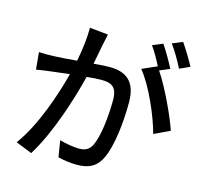

<svg xmlns="http://www.w3.org/2000/svg" viewBox="-124 -994 1247 1175"><g transform="rotate(15 500.0 -406.0)"><path d="M438 -779 321 -791C321 -726 312 -650 297 -576C241 -571 187 -567 155 -566C121 -565 91 -564 58 -566L68 -458C95 -463 142 -469 167 -472C190 -475 231 -480 276 -485C241 -349 169 -133 69 2L172 43C271 -117 342 -348 379 -495C416 -499 449 -501 470 -501C533 -501 572 -486 572 -400C572 -296 558 -169 528 -106C509 -68 481 -59 446 -59C418 -59 364 -67 323 -79L340 25C373 33 420 40 459 40C528 40 580 21 613 -48C655 -132 670 -293 670 -411C670 -551 596 -590 500 -590C477 -590 440 -588 399 -584C408 -631 417 -679 423 -710C428 -732 433 -758 438 -779ZM894 -855 829 -828C858 -790 890 -733 912 -690L977 -719C958 -755 920 -818 894 -855ZM780 -813 715 -786C739 -753 767 -703 786 -664C785 -666 783 -668 782 -670L689 -629C759 -545 835 -370 863 -263L962 -310C933 -396 858 -558 797 -648L861 -675C841 -714 805 -777 780 -813Z"/></g></svg>

Font: Noto Sans HK Medium
Style: Regular
Weight: 500
Designer: Ryoko NISHIZUKA 西塚涼子 (kana, bopomofo & ideographs); Paul D. Hunt (Latin, Greek & Cyrillic); Sandoll Communications 산돌커뮤니
Foundry: Adobe
Version: Version 2.002;hotconv 1.0.116;makeotfexe 2.5.65601